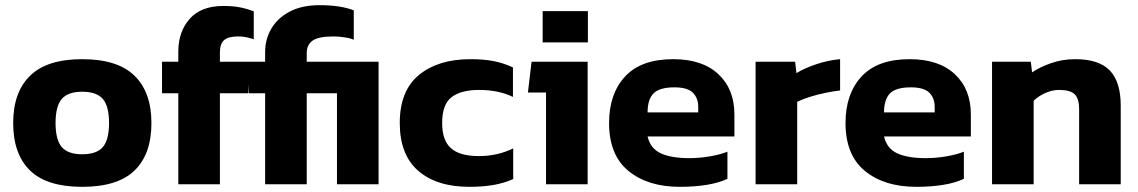

<svg xmlns="http://www.w3.org/2000/svg" viewBox="-20 -713 4403 743"><path d="M298 10Q161 10 96 -53.5Q31 -117 31 -237Q31 -356 96.5 -420Q162 -484 298 -484Q435 -484 500.5 -420Q566 -356 566 -237Q566 -117 501 -53.5Q436 10 298 10ZM298 -116Q354 -116 378 -144Q402 -172 402 -237Q402 -302 378 -330Q354 -358 298 -358Q243 -358 219 -330Q195 -302 195 -237Q195 -172 219 -144Q243 -116 298 -116Z M670 0V-352H607V-474H670V-513Q670 -590 714 -640Q758 -690 845 -690Q881 -690 909 -684.5Q937 -679 962 -669V-561Q947 -566 933 -569Q919 -572 902 -572Q863 -572 847 -557.5Q831 -543 831 -510V-474H948L941 -352H831V0Z M1006 0V-352H943V-474H1006V-511Q1006 -562 1030.5 -603Q1055 -644 1102 -668.5Q1149 -693 1216 -693Q1298 -693 1349 -673V-559Q1337 -565 1313.5 -568.5Q1290 -572 1271 -572Q1213 -572 1190 -556Q1167 -540 1167 -507V-474H1445V0H1284V-352H1167V0Z M1797 10Q1670 10 1598.5 -52Q1527 -114 1527 -237Q1527 -362 1601.5 -423Q1676 -484 1800 -484Q1852 -484 1890.5 -476.5Q1929 -469 1965 -452V-338Q1909 -365 1834 -365Q1764 -365 1727.5 -337Q1691 -309 1691 -237Q1691 -170 1725 -139.5Q1759 -109 1833 -109Q1906 -109 1966 -139V-20Q1930 -4 1888.5 3Q1847 10 1797 10Z M2080 -549V-670H2255V-549ZM2093 0V-355H2023L2037 -474H2254V0Z M2611 10Q2487 10 2412 -51.5Q2337 -113 2337 -237Q2337 -350 2399 -417Q2461 -484 2585 -484Q2698 -484 2760 -426Q2822 -368 2822 -270V-185H2486Q2497 -138 2537.5 -119.5Q2578 -101 2648 -101Q2687 -101 2727.5 -108Q2768 -115 2795 -126V-21Q2761 -5 2714 2.5Q2667 10 2611 10ZM2486 -278H2682V-299Q2682 -334 2661 -354.5Q2640 -375 2590 -375Q2532 -375 2509 -351.5Q2486 -328 2486 -278Z M2904 0V-474H3057L3062 -430Q3093 -449 3139 -464.5Q3185 -480 3231 -484V-363Q3205 -360 3173.5 -353.5Q3142 -347 3113.5 -338Q3085 -329 3065 -319V0Z M3526 10Q3402 10 3327 -51.5Q3252 -113 3252 -237Q3252 -350 3314 -417Q3376 -484 3500 -484Q3613 -484 3675 -426Q3737 -368 3737 -270V-185H3401Q3412 -138 3452.5 -119.5Q3493 -101 3563 -101Q3602 -101 3642.5 -108Q3683 -115 3710 -126V-21Q3676 -5 3629 2.5Q3582 10 3526 10ZM3401 -278H3597V-299Q3597 -334 3576 -354.5Q3555 -375 3505 -375Q3447 -375 3424 -351.5Q3401 -328 3401 -278Z M3819 0V-474H3969L3974 -433Q4003 -453 4047 -468.5Q4091 -484 4141 -484Q4233 -484 4275 -440Q4317 -396 4317 -304V0H4156V-291Q4156 -331 4139 -348Q4122 -365 4078 -365Q4052 -365 4025 -353Q3998 -341 3980 -323V0Z"/></svg>

Font: Kanit SemiBold
Style: Regular
Weight: 600
Designer: Katatrad Team
Foundry: CadsonDemak
Version: Version 2.000; ttfautohint (v1.8.3)